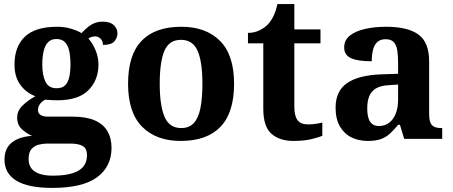

<svg xmlns="http://www.w3.org/2000/svg" viewBox="-20 -680 2217 940"><path d="M236 240Q118 240 60 204.5Q2 169 2 101Q2 65 17.5 40.5Q33 16 63.5 2Q94 -12 137 -15Q110 -26 87 -47.5Q64 -69 64 -104Q64 -137 89 -162Q114 -187 153 -209Q109 -225 80 -264Q51 -303 51 -364Q51 -452 102 -500.5Q153 -549 260 -549Q295 -549 326 -540Q357 -531 379 -518Q397 -537 413 -549.5Q429 -562 446 -568Q463 -574 483 -574Q519 -574 537 -557Q555 -540 555 -517Q555 -495 540 -477.5Q525 -460 484 -460Q484 -480 472 -491Q460 -502 446 -502Q438 -502 428 -499Q418 -496 413 -491Q433 -469 447.5 -435Q462 -401 462 -364Q462 -288 413 -238.5Q364 -189 260 -189Q249 -189 230 -190Q211 -191 202 -192Q188 -186 177 -172.5Q166 -159 166 -141Q166 -125 179 -117Q192 -109 213 -109H334Q401 -109 443 -91Q485 -73 505.5 -38.5Q526 -4 526 44Q526 136 455 188Q384 240 236 240ZM238 180Q297 180 334 168.5Q371 157 388.5 135Q406 113 406 80Q406 48 386 35.5Q366 23 325 23H209Q189 23 168.5 28.5Q148 34 134 50Q120 66 120 99Q120 126 133.5 144Q147 162 173.5 171Q200 180 238 180ZM257 -248Q284 -248 298.5 -262Q313 -276 319 -302.5Q325 -329 325 -365Q325 -402 319 -430Q313 -458 298 -473.5Q283 -489 256 -489Q230 -489 215 -473Q200 -457 193.5 -429Q187 -401 187 -364Q187 -312 202.5 -280Q218 -248 257 -248Z M864.6 10Q745 10 676 -59.3Q607 -128.7 607 -270.3Q607 -411 673.1 -480Q739.2 -549 868 -549Q988 -549 1057 -480Q1126 -411 1126 -270.3Q1126 -128.7 1059.5 -59.3Q993 10 864.6 10ZM867.2 -53Q906 -53 928.7 -77.4Q951.3 -101.7 961.2 -150.5Q971 -199.2 971 -270Q971 -377 947.5 -431Q924 -485 866 -485Q808 -485 785 -431.2Q762 -377.5 762 -270Q762 -164 785.5 -108.5Q809 -53 867.2 -53Z M1416 10Q1349 10 1309 -25Q1269 -60 1269 -148V-468H1194V-519Q1226 -519 1251.5 -532Q1277 -545 1292 -561Q1307 -577 1319 -601.5Q1331 -626 1338 -660H1421V-536H1549V-468H1421V-158Q1421 -113 1436.5 -92Q1452 -71 1487 -71Q1507 -71 1524.5 -73.5Q1542 -76 1558 -80V-15Q1542 -8 1505.5 1Q1469 10 1416 10Z M1780 10Q1736 10 1700.5 -7.5Q1665 -25 1644 -61.4Q1623 -97.7 1623 -153Q1623 -234 1679 -273Q1735 -312 1847 -316L1929 -318.8V-374Q1929 -407.6 1925 -433.3Q1921 -459 1908 -473.5Q1895 -488 1867.5 -488Q1842 -488 1827 -474Q1812 -460 1806 -435.5Q1800 -411 1800 -380Q1733 -380 1699 -395Q1665 -410 1665 -447Q1665 -483.8 1693 -505.9Q1721 -528 1767.9 -538.5Q1814.8 -549 1870.8 -549Q1976 -549 2028.5 -511Q2081 -473 2081 -379.4V-124.1Q2081 -96.6 2086.5 -81.3Q2092 -66 2105.7 -59.5Q2119.4 -53 2141 -53H2145V0H1959L1938 -69H1929.4Q1907 -42 1887.5 -24.5Q1868 -7 1843 1.5Q1818 10 1780 10ZM1834.8 -63Q1864 -63 1884.8 -78.7Q1905.7 -94.3 1917.3 -123.3Q1929 -152.3 1929 -191V-266L1884 -263Q1844 -261 1820.9 -247.3Q1797.9 -233.5 1787.9 -209.3Q1778 -185.1 1778 -149.4Q1778 -121 1784 -101.5Q1790 -82 1802.8 -72.5Q1815.6 -63 1834.8 -63Z"/></svg>

Font: Noto Serif Armenian
Style: Regular
Weight: 400
Designer: Monotype Design Team
Foundry: Monotype Imaging Inc.
Version: Version 2.007